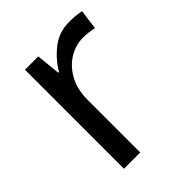

<svg xmlns="http://www.w3.org/2000/svg" viewBox="-161 -640 735 735"><g transform="rotate(-45 206.5 -273.0)"><path d="M335 -546Q350 -546 367.5 -544.5Q385 -543 398 -540L387 -459Q374 -462 358.5 -464Q343 -466 329 -466Q288 -466 252 -443.5Q216 -421 194.5 -380.5Q173 -340 173 -286V0H85V-536H157L167 -438H171Q197 -482 238 -514Q279 -546 335 -546Z"/></g></svg>

Font: Noto Sans Tifinagh APT
Style: Regular
Weight: 400
Designer: JamraPatel
Foundry: JamraPatel LLC
Version: Version 2.006; ttfautohint (v1.8.4.7-5d5b)